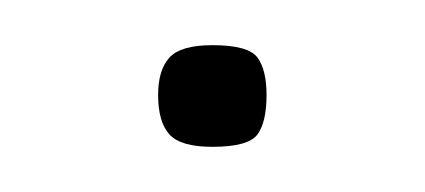

<svg xmlns="http://www.w3.org/2000/svg" viewBox="-20 -59 188 85"><path d="M98 -17Q98 -5 94 0.5Q90 6 74 6Q60 6 55 0.5Q50 -5 50 -17Q50 -28 55 -33.5Q60 -39 74 -39Q90 -39 94 -33.5Q98 -28 98 -17Z"/></svg>

Font: Glory Thin Thin
Style: Regular
Weight: 250
Version: Version 1.011